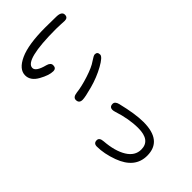

<svg xmlns="http://www.w3.org/2000/svg" viewBox="4 -1327 1993 1993"><g transform="rotate(45 1000.0 -331.0)"><path d="M460.9 -243.2Q505.9 -243.2 505.9 -199.2Q505.9 -139.6 456.5 -50.8Q407.2 38.1 329.1 38.1Q240.2 38.1 182.6 -86.9Q125 -211.9 125 -462.9L127 -612.3Q126 -700.2 175.8 -700.2Q219.7 -700.2 219.7 -653.3L216.8 -595.7L214.8 -530.3Q214.8 -299.8 243.2 -184.6Q271.5 -69.3 328.1 -69.3Q378.9 -69.3 410.2 -191.4Q423.8 -243.2 460.9 -243.2ZM727.5 -666Q760.7 -666 814.5 -569.3Q868.2 -472.7 899.4 -358.4Q930.7 -244.1 930.7 -205.1Q930.7 -153.3 881.8 -153.3Q842.8 -153.3 835 -212.9Q826.2 -293.9 791 -402.3Q755.9 -510.7 719.7 -560.5Q685.5 -610.4 685.5 -627.9Q685.5 -666 727.5 -666Z M1540 -489.3Q1815.4 -489.3 1815.4 -268.6Q1815.4 -87.9 1606.4 -10.7Q1483.4 34.2 1377.9 34.2Q1330.1 34.2 1330.1 -11.7Q1330.1 -50.8 1389.6 -54.7Q1543.9 -66.4 1635.3 -122.6Q1726.6 -178.7 1726.6 -270.5Q1726.6 -406.2 1545.9 -406.2Q1411.1 -406.2 1255.9 -355.5Q1237.3 -349.6 1223.6 -349.6Q1179.7 -349.6 1179.7 -395.5Q1179.7 -429.7 1230.5 -442.4Q1421.9 -489.3 1540 -489.3Z"/></g></svg>

Font: jf-openhuninn-1.0
Style: Regular
Weight: 400
Designer: [Kosugi Maru]
      Designed by Motoya company      

      [Varela Round]
      Joe Prince(Latin component); Avraham Co
Foundry: justfont CO.,LTD.
Version: 1.0